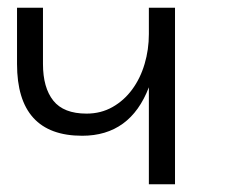

<svg xmlns="http://www.w3.org/2000/svg" viewBox="-20 -475 586 495"><path d="M23.9 -455.1H90.8V-310.1Q90.8 -249 117.4 -215.6Q144 -182.1 203.1 -182.1Q240.2 -182.1 270 -199Q299.8 -215.8 320.8 -244.4Q341.8 -272.9 352.8 -310.1Q363.8 -347.2 363.8 -387.2V-455.1H431.2V0H363.8V-250Q315.9 -125 191.9 -125Q23.9 -125 23.9 -310.1Z"/></svg>

Font: Anonymous Pro
Style: Regular
Weight: 400
Monospace: yes
Designer: Mark Simonson
Version: Version 1.002